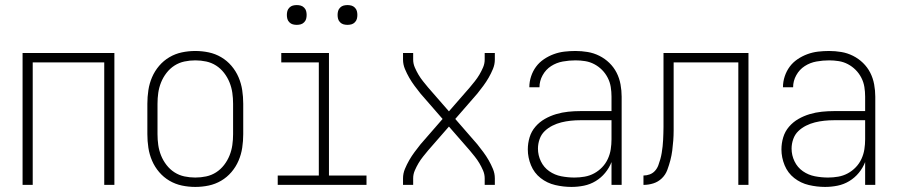

<svg xmlns="http://www.w3.org/2000/svg" viewBox="-20 -729 3540 757"><path d="M69 0V-520H431V0H391V-483H109V0Z M750 8Q723 8 697 2.5Q671 -3 648 -16.5Q625 -30 607.5 -50.5Q590 -71 579.5 -95.5Q569 -120 565 -146.5Q561 -173 561 -200V-320Q561 -347 565 -373.5Q569 -400 579.5 -424.5Q590 -449 607.5 -469.5Q625 -490 648 -503.5Q671 -517 697 -522.5Q723 -528 750 -528Q777 -528 803 -522.5Q829 -517 852 -503.5Q875 -490 892.5 -469.5Q910 -449 920.5 -424.5Q931 -400 935 -373.5Q939 -347 939 -320V-200Q939 -173 935 -146.5Q931 -120 920.5 -95.5Q910 -71 892.5 -50.5Q875 -30 852 -16.5Q829 -3 803 2.5Q777 8 750 8ZM750 -29Q772 -29 793 -33.5Q814 -38 832 -49.5Q850 -61 863.5 -78.5Q877 -96 885 -116Q893 -136 896 -157Q899 -178 899 -200V-320Q899 -342 896 -363Q893 -384 885 -404Q877 -424 863.5 -441.5Q850 -459 832 -470.5Q814 -482 793 -486.5Q772 -491 750 -491Q728 -491 707 -486.5Q686 -482 668 -470.5Q650 -459 636.5 -441.5Q623 -424 615 -404Q607 -384 604 -363Q601 -342 601 -320V-200Q601 -178 604 -157Q607 -136 615 -116Q623 -96 636.5 -78.5Q650 -61 668 -49.5Q686 -38 707 -33.5Q728 -29 750 -29Z M1425 0H1075V-37H1237V-483H1089V-520H1277V-37H1425ZM1350 -631Q1342 -631 1334.5 -633Q1327 -635 1321 -641Q1315 -647 1313 -654.5Q1311 -662 1311 -670Q1311 -678 1313 -685.5Q1315 -693 1321 -699Q1327 -705 1334.5 -707Q1342 -709 1350 -709Q1358 -709 1365.5 -707Q1373 -705 1379 -699Q1385 -693 1387 -685.5Q1389 -678 1389 -670Q1389 -662 1387 -654.5Q1385 -647 1379 -641Q1373 -635 1365.5 -633Q1358 -631 1350 -631ZM1150 -631Q1142 -631 1134.5 -633Q1127 -635 1121 -641Q1115 -647 1113 -654.5Q1111 -662 1111 -670Q1111 -678 1113 -685.5Q1115 -693 1121 -699Q1127 -705 1134.5 -707Q1142 -709 1150 -709Q1158 -709 1165.5 -707Q1173 -705 1179 -699Q1185 -693 1187 -685.5Q1189 -678 1189 -670Q1189 -662 1187 -654.5Q1185 -647 1179 -641Q1173 -635 1165.5 -633Q1158 -631 1150 -631Z M1569 0V-26Q1569 -45 1576.5 -63Q1584 -81 1593.5 -97.5Q1603 -114 1614.5 -129.5Q1626 -145 1638 -160L1725 -260L1638 -360Q1626 -375 1614.5 -390.5Q1603 -406 1593.5 -422.5Q1584 -439 1576.5 -457Q1569 -475 1569 -494V-520H1609V-494Q1609 -478 1615.5 -463Q1622 -448 1630 -434.5Q1638 -421 1648 -408.5Q1658 -396 1668 -384L1750 -290L1832 -384Q1842 -396 1852 -408.5Q1862 -421 1870 -434.5Q1878 -448 1884.5 -463Q1891 -478 1891 -494V-520H1931V-494Q1931 -475 1923.5 -457Q1916 -439 1906.5 -422.5Q1897 -406 1885.5 -390.5Q1874 -375 1862 -360L1775 -260L1862 -160Q1874 -145 1885.5 -129.5Q1897 -114 1906.5 -97.5Q1916 -81 1923.5 -63Q1931 -45 1931 -26V0H1891V-26Q1891 -42 1884.5 -57Q1878 -72 1870 -85.5Q1862 -99 1852 -111.5Q1842 -124 1832 -136L1750 -230L1668 -136Q1658 -124 1648 -111.5Q1638 -99 1630 -85.5Q1622 -72 1615.5 -57Q1609 -42 1609 -26V0Z M2233 8Q2201 8 2169 0.5Q2137 -7 2111.5 -27Q2086 -47 2073.5 -77.5Q2061 -108 2061 -140Q2061 -164 2068 -187.5Q2075 -211 2091 -229.5Q2107 -248 2128 -260Q2149 -272 2172.5 -279Q2196 -286 2220 -288.5Q2244 -291 2268 -291H2391V-348Q2391 -367 2388 -386Q2385 -405 2376 -422.5Q2367 -440 2353.5 -453.5Q2340 -467 2323 -476Q2306 -485 2287 -488Q2268 -491 2249 -491Q2224 -491 2199 -486.5Q2174 -482 2153 -468.5Q2132 -455 2119.5 -432.5Q2107 -410 2107 -385H2067Q2067 -407 2074 -428Q2081 -449 2093.5 -466Q2106 -483 2124.5 -495.5Q2143 -508 2163.5 -515.5Q2184 -523 2205.5 -525.5Q2227 -528 2249 -528Q2273 -528 2297 -524Q2321 -520 2343 -509Q2365 -498 2382.5 -481Q2400 -464 2411 -442.5Q2422 -421 2426.5 -396.5Q2431 -372 2431 -348V0H2391V-90Q2382 -67 2366 -47.5Q2350 -28 2328.5 -15Q2307 -2 2282.5 3Q2258 8 2233 8ZM2245 -29Q2265 -29 2285 -32.5Q2305 -36 2322.5 -45.5Q2340 -55 2354 -69.5Q2368 -84 2376.5 -102.5Q2385 -121 2388 -140.5Q2391 -160 2391 -180V-255H2268Q2249 -255 2230 -253Q2211 -251 2193 -246.5Q2175 -242 2158 -233.5Q2141 -225 2127.5 -212Q2114 -199 2107.5 -180.5Q2101 -162 2101 -143Q2101 -117 2112.5 -93Q2124 -69 2145.5 -54Q2167 -39 2193 -34Q2219 -29 2245 -29Z M2517 0V-37Q2530 -37 2542 -41.5Q2554 -46 2562.5 -55.5Q2571 -65 2575.5 -77Q2580 -89 2583.5 -101.5Q2587 -114 2589 -126.5Q2591 -139 2592.5 -152Q2594 -165 2594.5 -177.5Q2595 -190 2595.5 -203Q2596 -216 2596 -228.5Q2596 -241 2596 -254V-520H2931V0H2891V-483H2636V-254Q2636 -234 2636 -214.5Q2636 -195 2634.5 -175Q2633 -155 2630.5 -135.5Q2628 -116 2623 -97Q2618 -78 2611 -59Q2604 -40 2589.5 -26Q2575 -12 2556 -6Q2537 0 2517 0Z M3233 8Q3201 8 3169 0.5Q3137 -7 3111.5 -27Q3086 -47 3073.5 -77.5Q3061 -108 3061 -140Q3061 -164 3068 -187.5Q3075 -211 3091 -229.5Q3107 -248 3128 -260Q3149 -272 3172.5 -279Q3196 -286 3220 -288.5Q3244 -291 3268 -291H3391V-348Q3391 -367 3388 -386Q3385 -405 3376 -422.5Q3367 -440 3353.5 -453.5Q3340 -467 3323 -476Q3306 -485 3287 -488Q3268 -491 3249 -491Q3224 -491 3199 -486.5Q3174 -482 3153 -468.5Q3132 -455 3119.5 -432.5Q3107 -410 3107 -385H3067Q3067 -407 3074 -428Q3081 -449 3093.5 -466Q3106 -483 3124.5 -495.5Q3143 -508 3163.5 -515.5Q3184 -523 3205.5 -525.5Q3227 -528 3249 -528Q3273 -528 3297 -524Q3321 -520 3343 -509Q3365 -498 3382.5 -481Q3400 -464 3411 -442.5Q3422 -421 3426.5 -396.5Q3431 -372 3431 -348V0H3391V-90Q3382 -67 3366 -47.5Q3350 -28 3328.5 -15Q3307 -2 3282.5 3Q3258 8 3233 8ZM3245 -29Q3265 -29 3285 -32.5Q3305 -36 3322.5 -45.5Q3340 -55 3354 -69.5Q3368 -84 3376.5 -102.5Q3385 -121 3388 -140.5Q3391 -160 3391 -180V-255H3268Q3249 -255 3230 -253Q3211 -251 3193 -246.5Q3175 -242 3158 -233.5Q3141 -225 3127.5 -212Q3114 -199 3107.5 -180.5Q3101 -162 3101 -143Q3101 -117 3112.5 -93Q3124 -69 3145.5 -54Q3167 -39 3193 -34Q3219 -29 3245 -29Z"/></svg>

Font: Iosevka Term Curly Extralight
Style: Regular
Weight: 200
Designer: Belleve Invis
Foundry: Belleve Invis
Version: Version 32.3.0